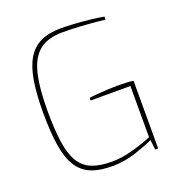

<svg xmlns="http://www.w3.org/2000/svg" viewBox="-133 -851 909 969"><g transform="rotate(-20 321.0 -366.5)"><path d="M313 5Q242 6 195 -13Q148 -32 120.5 -75.5Q93 -119 81.5 -191.5Q70 -264 70 -370Q70 -467 81.5 -537Q93 -607 119.5 -651.5Q146 -696 190.5 -717Q235 -738 300 -738Q329 -738 370.5 -735.5Q412 -733 453.5 -728.5Q495 -724 527 -718V-702Q508 -704 470.5 -707.5Q433 -711 388 -713.5Q343 -716 300 -716Q221 -716 176 -680Q131 -644 112.5 -567.5Q94 -491 94 -368Q94 -268 104 -200.5Q114 -133 138 -92.5Q162 -52 204.5 -34.5Q247 -17 313 -17Q366 -17 425.5 -33.5Q485 -50 530 -69V-344H316V-358Q334 -361 359 -363Q384 -365 413.5 -366.5Q443 -368 476 -368Q498 -368 518.5 -367Q539 -366 554 -363V0H538L532 -53Q491 -34 433 -15Q375 4 313 5Z"/></g></svg>

Font: Exo Thin Thin
Style: Regular
Weight: 250
Version: Version 2.000